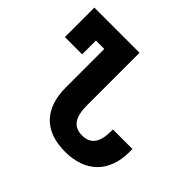

<svg xmlns="http://www.w3.org/2000/svg" viewBox="-167 -918 1133 1133"><g transform="rotate(45 399.0 -352.0)"><path d="M503 10C671 10 773 -87 773 -258V-283H610V-271C610 -177 579 -129 506 -129C434 -129 401 -176 401 -275V-714H24V-468H168V-583H238V-263C238 -87 330 10 503 10Z"/></g></svg>

Font: Noto Sans Georgian SemiCondensed Extra
Style: Regular
Weight: 800
Width: 4
Designer: Monotype Design Team
Foundry: Monotype Imaging Inc.
Version: Version 1.901